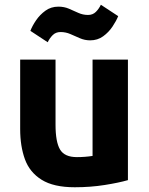

<svg xmlns="http://www.w3.org/2000/svg" viewBox="-20 -777 629 809"><path d="M295 12Q206 12 155.5 -19.5Q105 -51 85 -106Q65 -161 65 -233V-526H214V-251Q214 -179 233 -147Q252 -115 304 -115Q338 -115 370 -120V-526H519V-18Q481 -7 421 2.5Q361 12 295 12ZM181 -599 108 -647Q116 -668 132 -691.5Q148 -715 171.5 -732Q195 -749 226 -749Q250 -749 270 -740.5Q290 -732 309.5 -723Q329 -714 351 -714Q371 -714 384 -727Q397 -740 405 -757L478 -709Q470 -689 454 -665Q438 -641 414.5 -624Q391 -607 360 -607Q337 -607 316.5 -616Q296 -625 276.5 -633.5Q257 -642 235 -642Q215 -642 202 -629Q189 -616 181 -599Z"/></svg>

Font: Ubuntu Sans ExtraBold
Style: Regular
Weight: 800
Designer: Dalton Maag Ltd
Foundry: Dalton Maag Ltd
Version: Version 1.006; ttfautohint (v1.8.4.7-5d5b)